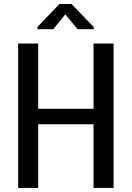

<svg xmlns="http://www.w3.org/2000/svg" viewBox="-20 -925 648 945"><path d="M539.1 0Q514.6 0 440.4 0Q440.4 -78.1 440.4 -313.5Q372.1 -313.5 168 -313.5Q168 -235.4 168 0Q143.6 0 69.3 0Q69.3 -33.2 69.3 -84Q69.3 -233.4 69.3 -533.2Q69.3 -578.1 69.3 -710.9Q93.8 -710.9 168 -710.9Q168 -630.9 168 -389.6Q236.3 -389.6 440.4 -389.6Q440.4 -469.7 440.4 -710.9Q464.8 -710.9 539.1 -710.9Q539.1 -533.2 539.1 0ZM441.4 -792Q441.4 -789.1 441.4 -781.2Q421.9 -781.2 362.3 -781.2Q346.7 -798.8 301.8 -854.5Q287.1 -835.9 242.2 -781.2Q222.7 -781.2 164.1 -781.2Q164.1 -783.2 164.1 -792Q190.4 -820.3 272.5 -905.3Q287.1 -905.3 332 -905.3Q359.4 -877 441.4 -792Z"/></svg>

Font: Noto Sans Hebrew DECATHLON 
Style: Regular
Weight: 400
Designer: Monotype Design team
Version: Version 1.03 uh